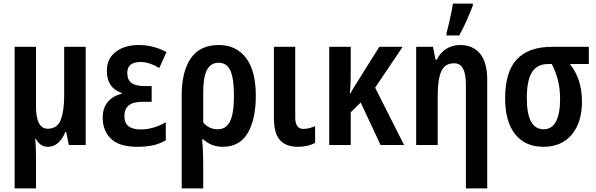

<svg xmlns="http://www.w3.org/2000/svg" viewBox="-20 -802 3298 1062"><path d="M454 -543V0H361L346 -72H341Q326 -33 301 -11.5Q276 10 246 10Q201 10 178 -35H175Q177 -13 178 16Q179 45 179 73V240H61V-543H179V-214Q179 -90 244 -90Q297 -90 316 -139Q335 -188 335 -274V-543Z M819 -326V-239H770Q715 -239 691.5 -218.5Q668 -198 668 -159Q668 -86 758 -86Q795 -86 831.5 -97Q868 -108 897 -126V-26Q865 -7 827.5 1.5Q790 10 740 10Q640 10 594 -34.5Q548 -79 548 -151Q548 -204 576 -238Q604 -272 653 -283V-288Q571 -315 571 -411Q571 -478 620.5 -515.5Q670 -553 748 -553Q828 -553 901 -514L861 -426Q836 -441 810 -450Q784 -459 757 -459Q684 -459 684 -399Q684 -360 707.5 -343Q731 -326 779 -326Z M1395 -272Q1395 -143 1350.5 -66.5Q1306 10 1212 10Q1179 10 1152 -1Q1125 -12 1105 -31H1098Q1101 1 1102.5 36Q1104 71 1104 102V240H985V-275Q985 -405 1035 -479Q1085 -553 1191 -553Q1286 -553 1340.5 -482Q1395 -411 1395 -272ZM1189 -455Q1146 -455 1125 -415.5Q1104 -376 1104 -291V-125Q1135 -87 1185 -87Q1231 -87 1252.5 -131Q1274 -175 1274 -272Q1274 -369 1254 -412Q1234 -455 1189 -455Z M1613 -543V-153Q1613 -89 1658 -89Q1675 -89 1692 -93.5Q1709 -98 1723 -104V-12Q1684 10 1627 10Q1563 10 1529 -26.5Q1495 -63 1495 -152V-543Z M2207 -543 2055 -317 2215 0H2085L1975 -235L1920 -181V0H1801V-543H1920V-408Q1920 -375 1919 -343.5Q1918 -312 1915 -285H1918Q1927 -302 1937 -318.5Q1947 -335 1957 -350L2078 -543Z M2525 -553Q2596 -553 2635.5 -505Q2675 -457 2675 -360V240H2557V-332Q2557 -392 2541.5 -422Q2526 -452 2492 -452Q2441 -452 2421 -408Q2401 -364 2401 -268V0H2282V-543H2375L2389 -472H2396Q2416 -512 2449.5 -532.5Q2483 -553 2525 -553ZM2450 -606V-620Q2455 -637 2462.5 -669Q2470 -701 2476.5 -732.5Q2483 -764 2485 -782H2595V-770Q2581 -734 2561.5 -689.5Q2542 -645 2520 -606Z M3199 -239Q3199 -125 3142.5 -57.5Q3086 10 2986 10Q2885 10 2829.5 -59.5Q2774 -129 2774 -258Q2774 -405 2839 -474Q2904 -543 3033 -543H3237V-448H3132Q3164 -409 3181.5 -357Q3199 -305 3199 -239ZM2894 -259Q2894 -87 2987 -87Q3033 -87 3055.5 -130.5Q3078 -174 3078 -254Q3078 -309 3066.5 -356.5Q3055 -404 3032 -448H3013Q2952 -448 2923 -403.5Q2894 -359 2894 -259Z"/></svg>

Font: Avrile Sans Condensed SemiBold
Style: Regular
Weight: 600
Width: 3
Designer: Monotype Design Team
Foundry: Monotype Imaging Inc.
Version: Version 2.001;September 10, 2019;FontCreator 11.5.0.2425 64-